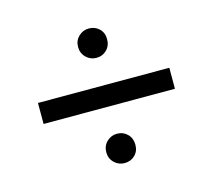

<svg xmlns="http://www.w3.org/2000/svg" viewBox="-79 -664 764 689"><g transform="rotate(-15 303.0 -320.0)"><path d="M250 -516Q250 -539 266 -554.5Q282 -570 304 -570Q327 -570 342.5 -555Q358 -540 358 -516Q358 -492 342.5 -476.5Q327 -461 304 -461Q282 -461 266 -476.5Q250 -492 250 -516ZM59 -359H547V-281H59ZM250 -124Q250 -148 266 -163.5Q282 -179 304 -179Q327 -179 342.5 -163.5Q358 -148 358 -124Q358 -100 342.5 -85Q327 -70 304 -70Q282 -70 266 -85.5Q250 -101 250 -124Z"/></g></svg>

Font: Maitree Medium
Style: Regular
Weight: 500
Designer: CadsonDemak Team
Foundry: CadsonDemak
Version: Version 1.000